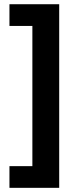

<svg xmlns="http://www.w3.org/2000/svg" viewBox="-20 -734 371 912"><path d="M24.9 55.2H133.8V-610.8H24.9V-713.9H261.2V158.2H24.9Z"/></svg>

Font: Zoram GWebM
Style: Bold
Weight: 700
Foundry: Ascender Corporation
Version: Version 1.000